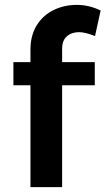

<svg xmlns="http://www.w3.org/2000/svg" viewBox="-20 -768 433 788"><path d="M235 -568V-513H369V-418H235V0H105V-418H35V-513H105V-564Q105 -623 131 -664.5Q157 -706 200.5 -727Q244 -748 295 -748Q345 -748 393 -725L370 -620Q330 -636 304 -636Q274 -636 254.5 -619Q235 -602 235 -568Z"/></svg>

Font: Gontserrat Medium
Style: Regular
Weight: 500
Designer: Julieta Ulanovsky
Foundry: Julieta Ulanovsky
Version: Version 6.001